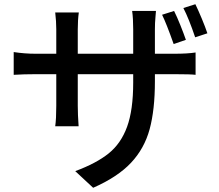

<svg xmlns="http://www.w3.org/2000/svg" viewBox="-20 -821 1040 911"><path d="M862 -632 804 -612Q769 -711 749 -751L806 -769Q820 -741 836 -701Q852 -661 862 -632ZM964 -663 906 -644Q876 -733 850 -783L907 -801Q921 -772 937.5 -732.5Q954 -693 964 -663ZM149 -566H247V-682Q247 -719 242 -762H354Q349 -727 349 -681V-566H612V-682Q612 -734 607 -769H720Q720 -764 717.5 -738.5Q715 -713 715 -682V-566H808Q870 -566 908 -572V-466Q886 -469 809 -469H715V-435Q715 -300 690 -208Q665 -116 601.5 -48.5Q538 19 422 70L337 -9Q437 -46 495.5 -93Q554 -140 583 -219.5Q612 -299 612 -429V-469H349V-319Q349 -278 353 -222H242Q247 -257 247 -319V-469H149Q93 -469 45 -466V-574Q97 -566 149 -566Z"/></svg>

Font: Sinter Medium
Style: Regular
Weight: 500
Foundry: Adobe & rsms
Version: Version 1.000